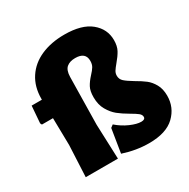

<svg xmlns="http://www.w3.org/2000/svg" viewBox="-162 -850 989 1007"><g transform="rotate(-30 332.5 -346.0)"><path d="M554 -309Q589 -289 611 -272Q633 -255 649 -226.5Q665 -198 665 -157Q665 -86 614 -37Q563 12 459 12Q382 12 303 -14L326 -157L342 -169Q375 -140 414 -123Q453 -106 479 -106Q503 -106 503 -122Q503 -135 490 -145.5Q477 -156 449 -172Q411 -194 387 -213.5Q363 -233 344.5 -265Q326 -297 326 -342Q326 -380 338 -402.5Q350 -425 373 -450Q390 -468 398.5 -482Q407 -496 407 -517Q407 -569 345 -569Q312 -569 293 -553Q274 -537 273 -497L268 -210L276 0H81L90 -190L87 -354H20L15 -364L23 -467H85V-472Q85 -545 119.5 -597.5Q154 -650 215.5 -677Q277 -704 357 -704Q462 -704 515.5 -660Q569 -616 569 -549Q569 -513 556 -489Q543 -465 519 -437Q503 -418 495.5 -406Q488 -394 488 -379Q488 -358 503.5 -344Q519 -330 554 -309Z"/></g></svg>

Font: Luna Sans Black
Style: Regular
Weight: 900
Designer: Juan Pablo del Peral
Foundry: Huerta Tipografica
Version: Version 2.001; ttfautohint (v1.5)